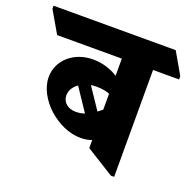

<svg xmlns="http://www.w3.org/2000/svg" viewBox="-187 -745 881 873"><g transform="rotate(20 253.5 -308.5)"><path d="M248 -104C268 -104 286 -107 302 -113V-74L437 10H453V-507H579V-523L519 -627H-72V-612L-11 -507H302V-424C270 -444 230 -459 181 -459C90 -459 18 -398 18 -315C18 -263 48 -210 92 -170C137 -130 193 -104 248 -104ZM237 -348C264 -348 285 -344 302 -337V-260C294 -254 287 -248 280 -243L211 -346C219 -347 228 -348 237 -348ZM122 -264C122 -289 136 -310 157 -324L230 -215C215 -210 202 -208 187 -208C150 -208 122 -230 122 -264Z"/></g></svg>

Font: Noto Serif Devanagari SemiCondensed Black
Style: Regular
Weight: 900
Width: 4
Designer: Universal Thirst, Indian Type Foundry and the Monotype Design Team
Foundry: Monotype Imaging Inc.
Version: Version 2.004